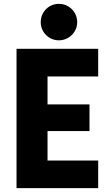

<svg xmlns="http://www.w3.org/2000/svg" viewBox="-20 -972 571 992"><path d="M65.4 -719.7H487.3V-577.1H225.6V-432.6H442.4V-294.9H225.6V-142.6H487.3V0H65.4ZM190.4 -857.4Q190.4 -883.8 202.9 -905.3Q215.3 -926.8 236.8 -939.5Q258.3 -952.1 284.2 -952.1Q310.1 -952.1 331.8 -939.5Q353.5 -926.8 366.2 -905.3Q378.9 -883.8 378.9 -857.4Q378.9 -832 366.2 -810.5Q353.5 -789.1 331.8 -776.4Q310.1 -763.7 284.2 -763.7Q258.3 -763.7 236.8 -776.4Q215.3 -789.1 202.9 -810.5Q190.4 -832 190.4 -857.4Z"/></svg>

Font: Reddit Sans Fudge ExtraBold
Style: Regular
Weight: 800
Designer: Stephen Hutchings
Foundry: Reddit
Version: Version 1.011